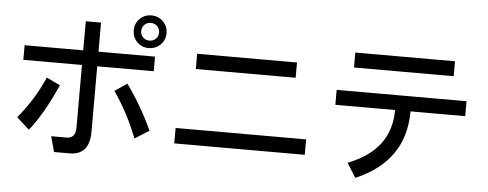

<svg xmlns="http://www.w3.org/2000/svg" viewBox="-55 -926 2996 1178"><g transform="rotate(5 1443.0 -336.5)"><path d="M833 -579Q791 -579 762 -608Q733 -637 733 -679Q733 -722 762 -751Q791 -780 833 -780Q876 -780 905.5 -751Q935 -722 935 -679Q935 -637 905.5 -608Q876 -579 833 -579ZM833 -734Q810 -734 794.5 -718Q779 -702 779 -679Q779 -656 794.5 -640.5Q810 -625 833 -625Q857 -625 873 -640Q889 -655 889 -679Q889 -703 873 -718.5Q857 -734 833 -734ZM405 107H311L285 12H380Q435 12 435 -55V-440H74V-530H435V-709H529V-530H877V-440H529V-35Q529 107 405 107ZM647 -299 723 -350Q821 -212 883 -74L795 -19Q736 -171 647 -299ZM145 -16 67 -86Q165 -202 227 -344L311 -304Q229 -119 145 -16Z M1133 -570H1748V-476H1133ZM1041 -105H1845V-10H1041Z M2099 -662H2713V-570H2099ZM2166 104 2111 16Q2243 -36 2308 -122.5Q2373 -209 2373 -332H2005V-424H2805V-332H2468Q2468 -25 2166 104Z"/></g></svg>

Font: Gmarket Sans TTF Medium
Style: Regular
Weight: 500
Designer: Creative Director : Sungho Lee; Art Director : Kiwoong Choi; Project Manager : Sori Yang, Jongwook Yoon; Font Designer :
Foundry: Sandoll Inc.
Version: Version 1.000;hotconv 1.0.109;makeotfexe 2.5.65596